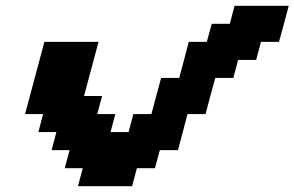

<svg xmlns="http://www.w3.org/2000/svg" viewBox="-20 -645 1020 665"><path d="M250 0H437.5L454.1 -62.5H516.6L533.7 -125H596.2Q602.1 -145.5 613 -187.3Q624 -229 629.4 -250H691.9Q697.3 -270.5 708.5 -312.3Q719.7 -354 725.6 -375H788.1L804.7 -437.5H867.2L883.8 -500H946.3Q952.1 -520.5 963.4 -562.3Q974.6 -604 980 -625H792.5L775.9 -562.5H713.4L696.3 -500H633.8Q628.4 -479 617.4 -437.3Q606.4 -395.5 600.6 -375H538.1Q532.2 -354 521 -312.3Q509.8 -270.5 504.4 -250H441.9L425.3 -187.5H362.8L379.4 -250H316.9L333.5 -312.5H271L321.3 -500H133.8Q122.6 -458 100.3 -375Q78.1 -292 66.9 -250H129.4L112.8 -187.5H175.3L158.7 -125H221.2L204.1 -62.5H266.6Z"/></svg>

Font: Faithful 32x
Style: SemiboldOblique
Weight: 400
Foundry: Faithful Resource Pack
Version: Version 1.0; January 27, 2023